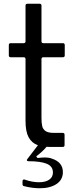

<svg xmlns="http://www.w3.org/2000/svg" viewBox="-20 -783 401 1023"><path d="M211 -478Q201 -478 201 -468V-156Q201 -127 205 -110.5Q209 -94 223 -84.5Q237 -75 267 -75H314Q324 -75 324 -65V-10Q324 0 314 0H247Q234 0 228 -1Q208 24 173 50L180 59Q204 56 218 56Q241 56 256 62Q315 81 315 134Q315 175 281 197.5Q247 220 192 220Q152 220 109 209Q100 208 100 198V182Q100 177 103.5 174.5Q107 172 112 174Q151 188 188 188Q222 188 242 174.5Q262 161 262 136Q262 103 229 89.5Q196 76 132 76Q125 76 123.5 72.5Q122 69 126 64L182 -9Q149 -21 132.5 -51.5Q116 -82 116 -139V-468Q116 -478 106 -478H37Q27 -478 27 -488V-543Q27 -553 37 -553H106Q116 -553 116 -563V-753Q116 -763 126 -763H191Q201 -763 201 -753V-563Q201 -553 211 -553H315Q325 -553 325 -543V-488Q325 -478 315 -478Z"/></svg>

Font: Open Sauce Two
Style: Regular
Weight: 400
Designer: Alfredo Marco Pradil
Foundry: Creative Sauce Fz LLC
Version: Version 1.477